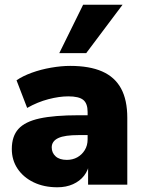

<svg xmlns="http://www.w3.org/2000/svg" viewBox="-20 -782 608 813"><path d="M223 11Q166 11 122.5 -10Q79 -31 54.5 -67.5Q30 -104 30 -151Q30 -205 58 -236Q86 -267 148 -280.5Q210 -294 313 -294H368V-210H313Q284 -210 262.5 -207Q241 -204 227 -197.5Q213 -191 206 -181Q199 -171 199 -158Q199 -135 215.5 -120Q232 -105 263 -105Q288 -105 307.5 -116Q327 -127 339 -146.5Q351 -166 351 -192V-308Q351 -344 332.5 -359Q314 -374 269 -374Q231 -374 185 -362Q139 -350 95 -325L50 -442Q76 -460 114.5 -474Q153 -488 196.5 -495.5Q240 -503 277 -503Q359 -503 412.5 -479.5Q466 -456 492.5 -407.5Q519 -359 519 -283V0H353V-93H359Q354 -61 336 -38Q318 -15 289 -2Q260 11 223 11ZM231 -557 332 -762H499L345 -557Z"/></svg>

Font: Nunito Sans 12pt ExtraLight 12pt Black
Style: Regular
Weight: 900
Version: Version 3.101;gftools[0.9.27]